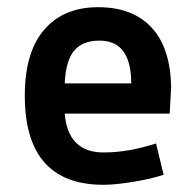

<svg xmlns="http://www.w3.org/2000/svg" viewBox="-20 -503 540 534"><path d="M456 -261 452 -187H160Q169 -79 268 -79Q337 -79 414 -104L435 -17Q403 -6 352 2.5Q301 11 268 11Q49 11 49 -237Q49 -358 103 -420.5Q157 -483 253 -483Q349 -483 401.5 -426.5Q454 -370 456 -261ZM257 -390Q210 -390 186.5 -362.5Q163 -335 160 -271H345Q345 -390 257 -390Z"/></svg>

Font: Lekton
Style: Bold
Weight: 700
Designer: Paolo Mazzetti, Luciano Perondi, Raffaele Flato, Elena Papassissa, Emilio Macchia, Michela Povoleri, Tobias Seemiller, R
Version: Version 34.000